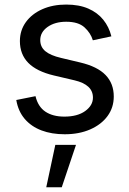

<svg xmlns="http://www.w3.org/2000/svg" viewBox="-20 -568 559 829"><path d="M259.3 11.7Q203.1 11.7 159.2 -4.9Q115.2 -21.5 86.9 -54.4Q58.6 -87.4 50.3 -136.2L133.3 -152.8Q144 -107.4 176 -85.9Q208 -64.5 257.8 -64.5Q314.5 -64.5 347.9 -88.6Q381.3 -112.8 381.3 -146.5Q381.3 -174.8 361.3 -193.4Q341.3 -211.9 301.8 -221.2L212.4 -242.2Q138.2 -259.8 102.1 -296.6Q65.9 -333.5 65.9 -390.6Q65.9 -437 91.8 -472.7Q117.7 -508.3 162.8 -528.3Q208 -548.3 265.6 -548.3Q321.3 -548.3 361.1 -531Q400.9 -513.7 425.8 -482.9Q450.7 -452.1 460.9 -411.1L380.9 -394Q371.6 -425.3 345 -449.7Q318.4 -474.1 266.1 -474.1Q217.3 -474.1 185.5 -451.7Q153.8 -429.2 153.8 -395Q153.8 -365.2 175.8 -346.9Q197.8 -328.6 243.7 -317.9L326.2 -298.3Q400.4 -280.8 435.8 -244.1Q471.2 -207.5 471.2 -151.4Q471.2 -103.5 444.3 -66.9Q417.5 -30.3 369.6 -9.3Q321.8 11.7 259.3 11.7ZM179.7 240.7 218.8 57.6H308.1L246.6 240.7Z"/></svg>

Font: Inter 17pt
Style: Regular
Weight: 400
Version: Version 4.001;git-66647c0bb